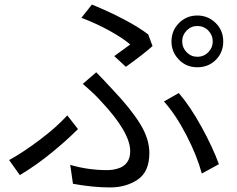

<svg xmlns="http://www.w3.org/2000/svg" viewBox="-20 -785 1040 842"><path d="M845 -536Q874 -536 893.5 -556Q913 -576 913 -603Q913 -631 893.5 -651Q874 -671 845 -671Q818 -671 798.5 -651Q779 -631 779 -603Q779 -576 798.5 -556Q818 -536 845 -536ZM845 -717Q892 -717 925.5 -684.5Q959 -652 959 -603Q959 -555 926.5 -522.5Q894 -490 845 -490Q797 -490 764.5 -523.5Q732 -557 732 -603Q732 -651 765 -684Q798 -717 845 -717ZM521 -568 551 -590Q520 -617 462.5 -649Q405 -681 337 -707L383 -765Q457 -735 523.5 -700Q590 -665 630 -634L649 -583Q610 -548 532 -492L481 -539ZM450 -39Q475 -39 497 -46Q522 -53 536.5 -72Q551 -91 551 -122Q551 -205 423 -341Q397 -371 343 -417L402 -468Q429 -441 475 -391Q552 -310 593.5 -243.5Q635 -177 635 -114Q635 -32 584 2.5Q533 37 463 37Q388 37 300 21L288 -62Q366 -39 450 -39ZM699 -340 764 -377Q814 -319 863.5 -229Q913 -139 940 -65L865 -24Q844 -102 797.5 -192Q751 -282 699 -340ZM67 -17 20 -83Q82 -117 156 -173Q230 -229 275 -279L322 -219Q270 -167 203.5 -113Q137 -59 67 -17Z"/></svg>

Font: Merged Yaku Han JP
Style: Regular
Weight: 400
Designer: Ryoko NISHIZUKA 西塚涼子 (kana, bopomofo & ideographs); Paul D. Hunt (Latin, Greek & Cyrillic); Sandoll Communications 산돌커뮤니
Foundry: Adobe
Version: Version 2.004